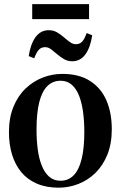

<svg xmlns="http://www.w3.org/2000/svg" viewBox="-20 -880 574 912"><path d="M22.5 -251.5Q22.5 -320.5 43.8 -372.5Q65 -424.5 101.2 -459.2Q137.5 -494 182.8 -511.5Q228 -529 276 -529Q356 -529 408.2 -495.2Q460.5 -461.5 485.8 -402.5Q511 -343.5 511 -266Q511 -197 489.8 -145Q468.5 -93 432.8 -58.2Q397 -23.5 351.8 -6Q306.5 11.5 258.5 11.5Q199.5 11.5 155 -7.8Q110.5 -27 81.2 -62.2Q52 -97.5 37.2 -145.8Q22.5 -194 22.5 -251.5ZM267.5 -21.5Q304.5 -21.5 329.5 -46.8Q354.5 -72 367.5 -123.5Q380.5 -175 380.5 -253Q380.5 -302.5 374.8 -346.5Q369 -390.5 356 -424.2Q343 -458 321.2 -477.2Q299.5 -496.5 268 -496.5Q230.5 -496.5 205 -471.2Q179.5 -446 166.5 -394.8Q153.5 -343.5 153.5 -264.5Q153.5 -215 159.2 -171Q165 -127 178.5 -93.2Q192 -59.5 213.8 -40.5Q235.5 -21.5 267.5 -21.5ZM116.5 -613.5Q125 -671 149 -703.8Q173 -736.5 211.5 -736.5Q233.5 -736.5 250.8 -726.5Q268 -716.5 283.2 -703.2Q298.5 -690 312.2 -680Q326 -670 340 -670Q358.5 -670 370 -682Q381.5 -694 391.5 -723L418 -712.5Q409.5 -655 385.8 -622Q362 -589 323 -589Q301.5 -589 284 -599.2Q266.5 -609.5 251.5 -622.5Q236.5 -635.5 222.8 -645.8Q209 -656 194.5 -656Q176 -656 164.5 -643.8Q153 -631.5 142.5 -603ZM403 -860.5V-789H133V-860.5Z"/></svg>

Font: Merriweather 120pt SemiBold
Style: Regular
Weight: 600
Version: Version 2.100